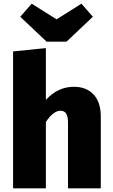

<svg xmlns="http://www.w3.org/2000/svg" viewBox="-20 -1022 612 1042"><path d="M341 -796H233L90 -931L152 -1002L287 -917L422 -1002L484 -931ZM381 -551Q449 -551 488 -509Q527 -467 527 -391V0H349V-359Q349 -421 309 -421Q269 -421 229 -360V0H51V-743L229 -761V-480Q294 -551 381 -551Z"/></svg>

Font: FiraGO ExtraBold
Style: Regular
Weight: 800
Designer: bBox Type
Foundry: bBox Type GmbH
Version: Version 1.001;PS 001.001;hotconv 1.0.88;makeotf.lib2.5.64775